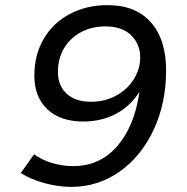

<svg xmlns="http://www.w3.org/2000/svg" viewBox="-20 -724 728 749"><path d="M265 -76Q370 -76 437.5 -154Q505 -232 524 -366Q489 -310 432.5 -280Q376 -250 305 -250Q215 -250 164.5 -298Q114 -346 114 -429Q114 -510 150.5 -572.5Q187 -635 252.5 -669.5Q318 -704 400 -704Q509 -704 568.5 -637Q628 -570 628 -449Q628 -322 579.5 -218Q531 -114 446.5 -54.5Q362 5 258 5Q207 5 154 -9.5Q101 -24 61 -49L113 -122Q143 -100 183.5 -88Q224 -76 265 -76ZM206 -443Q206 -390 240 -358.5Q274 -327 335 -327Q389 -327 433 -351Q477 -375 502 -415Q527 -455 527 -500Q527 -551 492 -586Q457 -621 391 -621Q338 -621 296 -598.5Q254 -576 230 -536Q206 -496 206 -443Z"/></svg>

Font: TypoPRO Montserrat Alternates
Style: Italic
Weight: 400
Italic angle: -11.3°
Designer: Julieta Ulanovsky
Foundry: Julieta Ulanovsky
Version: Version 6.001